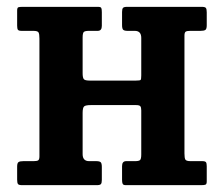

<svg xmlns="http://www.w3.org/2000/svg" viewBox="-20 -540 653 560"><path d="M518 -92.5Q518 -79.5 520.5 -74.8Q523 -70 536 -70H570Q578.5 -70 580.8 -66.8Q583 -63.5 583 -55V-11Q583 -3 579.5 -1.5Q576 0 567.5 0H347Q339.5 0 337.8 -3.8Q336 -7.5 336 -15.5V-55.5Q336 -70 348 -70H374Q385 -70 388.5 -73.2Q392 -76.5 392 -89.5V-218Q392 -227 389.2 -230.2Q386.5 -233.5 376.5 -233.5H245.5Q230.5 -233.5 225.8 -230Q221 -226.5 221 -210.5V-90.5Q221 -70 240 -70H260.5Q270 -70 273.5 -67Q277 -64 277 -53V-15Q277 -6 274.2 -3Q271.5 0 263 0H44Q35 0 32.5 -3.2Q30 -6.5 30 -16V-54Q30 -64.5 34 -67.2Q38 -70 48 -70H78Q87.5 -70 91.2 -72.2Q95 -74.5 95 -84V-427.5Q95 -440.5 92.5 -445.2Q90 -450 77 -450H43Q34.5 -450 32.2 -453.2Q30 -456.5 30 -465V-509Q30 -517.5 33.5 -518.8Q37 -520 45.5 -520H266Q274 -520 275.5 -516.5Q277 -513 277 -504.5V-464.5Q277 -450 265 -450H239.5Q228 -450 224.5 -446.8Q221 -443.5 221 -430.5V-326.5Q221 -314 224.2 -309.5Q227.5 -305 241 -305H377Q388.5 -305 390.2 -307Q392 -309 392 -320V-429.5Q392 -450 373 -450H352Q343 -450 339.5 -453Q336 -456 336 -467V-505Q336 -514 338.8 -517Q341.5 -520 350 -520H569Q578 -520 580.5 -516.8Q583 -513.5 583 -504V-466Q583 -455.5 579 -452.8Q575 -450 565 -450H535Q525.5 -450 521.8 -447.8Q518 -445.5 518 -436Z"/></svg>

Font: Besley* Narrow Semi
Style: Regular
Weight: 600
Width: 4
Designer: Owen Earl
Foundry: indestructible type*
Version: Version 3.000; ttfautohint (v1.8.3)